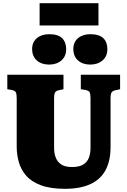

<svg xmlns="http://www.w3.org/2000/svg" viewBox="-20 -1173 801 1207"><path d="M389 14Q297 14 237 -8.5Q177 -31 144.5 -68.5Q112 -106 98.5 -153.5Q85 -201 85 -251V-556Q85 -583 79 -593.5Q73 -604 51 -608L26 -612V-703H379V-612L350 -606Q332 -602 326 -591.5Q320 -581 320 -557V-244Q320 -208 331 -181Q342 -154 366 -138.5Q390 -123 432 -123Q479 -123 504 -139Q529 -155 539 -182Q549 -209 549 -242V-556Q549 -584 543 -594Q537 -604 514 -608L488 -612V-703H735V-612L707 -606Q688 -602 681.5 -592Q675 -582 675 -553V-250Q675 -160 642.5 -101.5Q610 -43 546 -14.5Q482 14 389 14ZM547 -767Q500 -767 470.5 -793Q441 -819 441 -865Q441 -908 470.5 -933Q500 -958 547 -958Q604 -958 629.5 -933Q655 -908 655 -864Q655 -819 624.5 -793Q594 -767 547 -767ZM289 -767Q241 -767 211.5 -793Q182 -819 182 -865Q182 -908 211.5 -933Q241 -958 289 -958Q345 -958 370.5 -933Q396 -908 396 -864Q396 -819 366 -793Q336 -767 289 -767ZM229 -1013V-1153H599V-1013Z"/></svg>

Font: Literata 18pt Black
Style: Regular
Weight: 900
Designer: Latin by Veronika Burian and Jose Scaglione. Greek by Irene Vlachou. Cyrillic by Vera Evstafieva.
Foundry: TypeTogether
Version: Version 3.103;gftools[0.9.29]